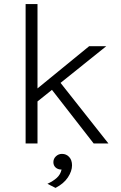

<svg xmlns="http://www.w3.org/2000/svg" viewBox="-20 -700 590 937"><path d="M509 0H437L233.5 -261.5L163 -205V0H105V-680H163V-268.5L415 -474.5H498.5L275.5 -295.5ZM251 217 211.5 197Q239.5 184 257.2 168Q275 152 280.5 127.5Q262.5 127.5 251.5 117.5Q240.5 107.5 240.5 91.5Q240.5 74.5 253 62.8Q265.5 51 282.5 51Q303.5 51 317.5 66Q331.5 81 331.5 107Q331.5 135 311.5 165.5Q291.5 196 251 217Z"/></svg>

Font: Betina Sans Light
Style: Regular
Weight: 300
Designer: Jonathan Pinhorn (font) & Cristiano Sobral (main changes)
Version: Version 2.001;October 6, 2020;FontCreator 13.0.0.2681 64-bit